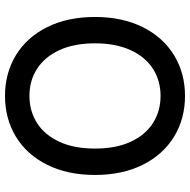

<svg xmlns="http://www.w3.org/2000/svg" viewBox="-16 -741 767 775"><g transform="rotate(-90 367.5 -353.5)"><path d="M368.2 9.8Q275.9 9.8 203.4 -34.4Q130.9 -78.6 89.8 -160.9Q48.8 -243.2 48.8 -353.5Q48.8 -464.4 89.8 -546.6Q130.9 -628.9 203.4 -672.9Q275.9 -716.8 368.2 -716.8Q459.5 -716.8 532 -672.9Q604.5 -628.9 645.5 -546.6Q686.5 -464.4 686.5 -353.5Q686.5 -243.2 645.5 -160.9Q604.5 -78.6 532 -34.4Q459.5 9.8 368.2 9.8ZM368.2 -618.2Q306.6 -618.2 258.3 -587.4Q210 -556.6 182.6 -497.1Q155.3 -437.5 155.3 -353.5Q155.3 -269.5 182.6 -210Q210 -150.4 258.3 -119.6Q306.6 -88.9 368.2 -88.9Q429.2 -88.9 477.3 -119.6Q525.4 -150.4 552.7 -210.2Q580.1 -270 580.1 -353.5Q580.1 -437.5 552.7 -497.1Q525.4 -556.6 477.3 -587.4Q429.2 -618.2 368.2 -618.2Z"/></g></svg>

Font: Pretendard JP Medium
Style: Regular
Weight: 500
Designer: Base glyphs from Inter by Rasmus Andersson; Hangeul glyphs from Noto Sans CJK(Source Han Sans) by Jang Soo-young and Kan
Foundry: Kil Hyung-jin
Version: Version 1.309